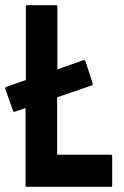

<svg xmlns="http://www.w3.org/2000/svg" viewBox="-58 -716 475 736"><path d="M-1 -288Q-6 -286 -8 -291L-37 -373Q-40 -381 -32 -384L41 -409V-692Q41 -696 45 -696H158Q162 -696 162 -692V-450L261 -485Q267 -487 270 -480L297 -397Q299 -391 292 -388L161 -343V-123H367Q372 -123 372 -118V-4Q372 0 368 0H44Q40 0 40 -4V-302Z"/></svg>

Font: AL Dynamic
Style: Regular
Weight: 400
Version: Version 1.000; ttfautohint (v1.8.2) -l 8 -r 50 -G 200 -x 14 